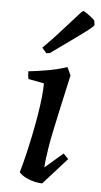

<svg xmlns="http://www.w3.org/2000/svg" viewBox="-52 -730 408 775"><g transform="rotate(5 152.0 -342.0)"><path d="M121 -391 57 -403Q54 -416 54 -434Q91 -438 133.5 -445.5Q176 -453 210 -465L225 -432Q208 -357 196 -301.5Q184 -246 175.5 -206Q167 -166 162.5 -138Q158 -110 155.5 -90Q153 -70 152 -53L225 -116L245 -95L149 12Q137 12 118.5 8Q100 4 83 -4.5Q66 -13 55 -25Q65 -59 74.5 -99Q84 -139 92.5 -180.5Q101 -222 107.5 -261.5Q114 -301 117.5 -334.5Q121 -368 121 -391ZM120 -513 102 -534 144 -577 247 -691 254 -696Q259 -695 273 -685Q287 -675 301 -662L304 -643Q302 -639 291.5 -630Q281 -621 261 -606.5Q241 -592 210 -569.5Q179 -547 134 -515Z"/></g></svg>

Font: Labrada Medium
Style: Italic
Weight: 500
Italic angle: -7°
Designer: Mercedes Jáuregui
Foundry: Omnibus-Type Team
Version: Version 1.000